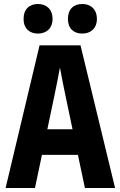

<svg xmlns="http://www.w3.org/2000/svg" viewBox="-20 -941 603 961"><path d="M392 -773C434 -773 465 -799 465 -846C465 -895 434 -921 392 -921C349 -921 320 -896 320 -846C320 -798 349 -773 392 -773ZM170 -773C212 -773 243 -799 243 -846C243 -895 212 -921 170 -921C128 -921 98 -896 98 -846C98 -798 128 -773 170 -773ZM8 0H155L190 -166H370L405 0H556L383 -714H178ZM251 -456C261 -503 272 -559 280 -603C288 -559 299 -503 309 -456L343 -294H217Z"/></svg>

Font: Noto Sans Mono SemiCondensed ExtraBold
Style: Regular
Weight: 800
Width: 4
Designer: Monotype Design Team
Foundry: Monotype Imaging Inc.
Version: Version 2.014